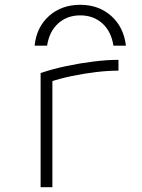

<svg xmlns="http://www.w3.org/2000/svg" viewBox="-20 -779 590 799"><path d="M314 -759Q391 -759 443 -712.5Q495 -666 504 -589H452Q443 -648 406 -681.5Q369 -715 314 -715Q259 -715 222 -681.5Q185 -648 176 -589H124Q132 -666 184 -712.5Q236 -759 314 -759ZM149 -475Q199 -492 256 -504Q313 -516 369.5 -523Q426 -530 473 -530V-485Q430 -485 379.5 -479Q329 -473 278.5 -462.5Q228 -452 184 -437L198 -461V0H149Z"/></svg>

Font: M PLUS Code Latin SemiExpanded Light
Style: Regular
Weight: 300
Width: 6
Designer: Coji Morishita
Foundry: UNDERFOREST DESIGN
Version: Version 1.002; ttfautohint (v1.8.3)